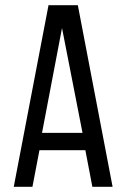

<svg xmlns="http://www.w3.org/2000/svg" viewBox="-20 -720 500 740"><path d="M132 -141 105 0H33L167 -700H280L414 0H336L309 -141ZM142 -208H298L219 -612Z"/></svg>

Font: Bebas Neue Regular
Style: Regular
Weight: 400
Designer: Ryoichi Tsunekawa & LGV (GE)
Foundry: Free Software Foundation, Inc.
Version: Version 1.003 August 13, 2016